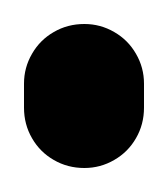

<svg xmlns="http://www.w3.org/2000/svg" viewBox="-20 -140 140 160"><path d="M0 -50.3H100V-70.3H0ZM50.3 -100Q36.3 -100 24.8 -93.3Q13.3 -86.7 6.7 -75.2Q0 -63.7 0 -50.3Q0 -36.3 6.7 -24.8Q13.3 -13.3 24.8 -6.7Q36.3 0 50.3 0Q63.7 0 75.2 -6.7Q86.7 -13.3 93.3 -24.8Q100 -36.3 100 -50.3Q100 -63.7 93.3 -75.2Q86.7 -86.7 75.2 -93.3Q63.7 -100 50.3 -100ZM50.3 -120Q36.3 -120 24.8 -113.3Q13.3 -106.7 6.7 -95.2Q0 -83.7 0 -70.3Q0 -56.3 6.7 -44.8Q13.3 -33.3 24.8 -26.7Q36.3 -20 50.3 -20Q63.7 -20 75.2 -26.7Q86.7 -33.3 93.3 -44.8Q100 -56.3 100 -70.3Q100 -83.7 93.3 -95.2Q86.7 -106.7 75.2 -113.3Q63.7 -120 50.3 -120Z"/></svg>

Font: Wavefont Thin
Style: Regular
Weight: 100
Monospace: yes
Version: Version 3.005;gftools[0.9.33]